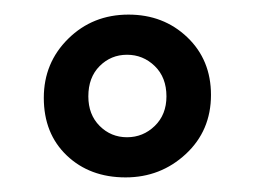

<svg xmlns="http://www.w3.org/2000/svg" viewBox="-20 -627 349 263"><path d="M152 -384Q103 -384 71.5 -414Q40 -444 40 -493Q40 -541 73.5 -574Q107 -607 156 -607Q204 -607 236.5 -576Q269 -545 269 -497Q269 -448 234.5 -416Q200 -384 152 -384ZM154 -439Q176 -439 192 -454.5Q208 -470 208 -495Q208 -521 192 -536.5Q176 -552 154 -552Q132 -552 116.5 -536.5Q101 -521 101 -495Q101 -470 116.5 -454.5Q132 -439 154 -439Z"/></svg>

Font: Grenze Gotisch
Style: Regular
Weight: 400
Designer: Renata Polastri
Foundry: Omnibus-Type
Version: Version 1.001